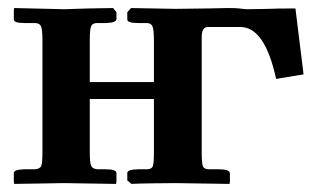

<svg xmlns="http://www.w3.org/2000/svg" viewBox="-20 -454 771 475"><path d="M495.1 -433.1 543 -434.1Q564 -434.1 571.8 -433.1Q585.9 -431.2 590.8 -431.2Q600.6 -431.2 618.9 -431.6Q637.2 -432.1 645 -432.1Q661.1 -433.1 710.9 -433.1L731 -270L663.1 -258.8Q635.3 -386.7 575.2 -387.2H494.1Q479 -387.2 479 -361.8V-77.1Q479 -50.3 481.9 -42.7Q484.9 -35.2 497.1 -35.2H522Q548.8 -35.2 548.8 -24.9V-4.9L547.9 1L414.1 -1Q397.9 -1 359.4 -0.5Q320.8 0 305.2 1L294.9 -7.8V-25.9Q294.9 -34.7 321.8 -35.2H342.8Q355 -35.2 357.9 -42.5Q360.8 -49.8 360.8 -77.1V-209H202.1V-78.1Q202.1 -51.3 205.6 -43.7Q209 -36.1 221.2 -35.2H241.2Q268.1 -35.2 268.1 -25.9V-4.9L267.1 1L138.2 -1Q121.1 -1 75.9 0Q30.8 1 15.1 1L14.2 -4.9V-25.9Q14.2 -34.7 41 -35.2H65.9Q79.1 -36.1 82 -43.5Q85 -50.8 85 -78.1V-355Q85 -380.9 81.5 -388.9Q78.1 -397 65.9 -397H41Q14.2 -397 14.2 -405.8V-428.2L15.1 -434.1L139.2 -431.2Q157.2 -432.1 199.7 -433.1Q242.2 -434.1 259.8 -434.1L268.1 -423.8V-407.2Q268.1 -397.5 241.2 -397H220.2Q209 -397 205.6 -389.4Q202.1 -381.8 202.1 -355V-251H360.8V-354Q360.8 -379.9 357.4 -388.4Q354 -397 342.8 -397H321.8Q294.9 -397 294.9 -405.8V-423.8L304.2 -434.1L414.1 -432.1Q426.3 -432.1 454.6 -432.6Q482.9 -433.1 495.1 -433.1Z"/></svg>

Font: Linux Libertine
Style: Bold
Weight: 700
Designer: Philipp H. Poll
Foundry: Philipp H. Poll
Version: Version 5.0.3